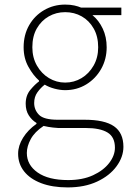

<svg xmlns="http://www.w3.org/2000/svg" viewBox="-20 -560 570 837"><path d="M275 257Q208 257 159.5 238.5Q111 220 85 187Q59 154 59 110Q59 75 80.5 40.5Q102 6 139 -20V-24Q119 -36 105.5 -57Q92 -78 92 -108Q92 -144 112.5 -168.5Q133 -193 150 -205V-209Q125 -231 104 -268.5Q83 -306 83 -354Q83 -408 107 -450Q131 -492 172.5 -516Q214 -540 264 -540Q287 -540 304.5 -536Q322 -532 333 -527H509V-494H383Q411 -471 428 -435Q445 -399 445 -354Q445 -302 421 -259.5Q397 -217 356 -192Q315 -167 264 -167Q242 -167 217.5 -173.5Q193 -180 175 -191Q157 -177 143 -157.5Q129 -138 129 -111Q129 -81 150 -59.5Q171 -38 232 -38H349Q436 -38 477 -9.5Q518 19 518 80Q518 124 488 165Q458 206 403.5 231.5Q349 257 275 257ZM264 -200Q303 -200 335.5 -219.5Q368 -239 388 -274Q408 -309 408 -354Q408 -401 388.5 -435.5Q369 -470 336.5 -488.5Q304 -507 264 -507Q225 -507 192.5 -488.5Q160 -470 140.5 -436Q121 -402 121 -354Q121 -309 141 -274Q161 -239 193.5 -219.5Q226 -200 264 -200ZM277 225Q340 225 385.5 204Q431 183 456 150.5Q481 118 481 84Q481 37 448.5 17.5Q416 -2 354 -2H234Q229 -2 210.5 -4Q192 -6 170 -11Q131 15 114 46.5Q97 78 97 107Q97 159 144 192Q191 225 277 225Z"/></svg>

Font: Noto Sans JP
Style: Regular
Weight: 100
Designer: Ryoko NISHIZUKA 西塚涼子 (kana, bopomofo & ideographs); Paul D. Hunt (Latin, Greek & Cyrillic); Sandoll Communications 산돌커뮤니
Foundry: Adobe
Version: Version 2.004;hotconv 1.0.118;makeotfexe 2.5.65603